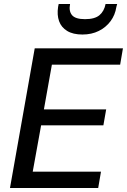

<svg xmlns="http://www.w3.org/2000/svg" viewBox="-20 -942 636 962"><path d="M30 0 154 -700H596L582 -618H240L200 -394H512L498 -314H186L144 -82H486L472 0ZM393 -769Q346 -769 316.5 -787Q287 -805 276 -836Q265 -867 271 -907L274 -922H331Q324 -886 341 -866Q358 -846 406 -846Q455 -846 478.5 -866Q502 -886 509 -922H567L563 -907Q557 -867 534 -836Q511 -805 475 -787Q439 -769 393 -769Z"/></svg>

Font: DM Sans 9pt Medium
Style: Italic
Weight: 500
Italic angle: -10°
Version: Version 4.004;gftools[0.9.30]